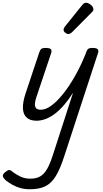

<svg xmlns="http://www.w3.org/2000/svg" viewBox="-117 -864 752 1398"><path d="M149 15Q103 15 77.5 -7.5Q52 -30 50 -74.5Q48 -119 69 -183L169 -483Q176 -503 185.5 -509Q195 -515 214 -515Q245 -515 253.5 -505.5Q262 -496 255 -476L149 -160Q140 -135 137.5 -113Q135 -91 144.5 -78Q154 -65 181 -65Q216 -65 257 -95Q298 -125 341.5 -179Q385 -233 427 -306.5Q469 -380 505 -468L510 -483Q517 -503 526.5 -509Q536 -515 555 -515Q586 -515 594.5 -505.5Q603 -496 596 -476L352 270Q322 364 290 417Q258 470 213.5 492Q169 514 100 514Q64 514 32.5 505.5Q1 497 -25.5 482Q-52 467 -74 450Q-90 436 -95.5 422Q-101 408 -80 390Q-62 375 -51 374Q-40 373 -24 388Q2 408 33.5 422.5Q65 437 105 437Q147 437 175.5 420.5Q204 404 225.5 367Q247 330 267 268L415 -189Q384 -140 351.5 -102Q319 -64 285.5 -38Q252 -12 217.5 1.5Q183 15 149 15ZM380 -616Q371 -616 358.5 -625.5Q346 -635 346 -646Q346 -653 348.5 -659Q351 -665 356 -671L479 -824Q488 -836 495 -840Q502 -844 510 -844Q520 -844 532.5 -837Q545 -830 554 -819Q563 -808 563 -796Q563 -788 559.5 -783Q556 -778 550 -773L409 -631Q394 -616 380 -616Z"/></svg>

Font: Playwrite CA
Style: Regular
Weight: 400
Designer: Veronika Burian, José Scaglione
Foundry: TypeTogether
Version: Version 1.002